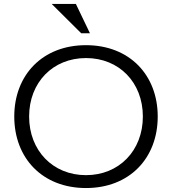

<svg xmlns="http://www.w3.org/2000/svg" viewBox="-20 -941 868 969"><path d="M414 8C634 8 776 -143 776 -353C776 -562 634 -713 414 -713C194 -713 52 -562 52 -353C52 -143 194 8 414 8ZM414 -57C247 -57 127 -181 127 -353C127 -525 247 -648 414 -648C581 -648 701 -525 701 -353C701 -181 581 -57 414 -57ZM434 -773 363 -921H241L390 -773Z"/></svg>

Font: Absans
Style: Regular
Weight: 400
Designer: Valerio Monopoli
Version: Version 1.200;Glyphs 3.2 (3217)